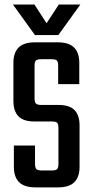

<svg xmlns="http://www.w3.org/2000/svg" viewBox="-20 -809 401 829"><path d="M232.3 -102V-255.4Q232.3 -273.5 226.7 -279Q221.1 -284.5 202.5 -284.5H128.7Q80.7 -284.5 59.3 -307.2Q37.9 -330 37.9 -373.4V-537.7Q37.9 -581.1 60.2 -603.7Q82.6 -626.2 131 -626.2H229.3Q277.7 -626.2 300 -603.7Q322.3 -581.1 322.3 -537.7V-445.7H231.1V-524.2Q231.1 -542.3 225.5 -547.8Q219.9 -553.3 201.3 -553.3H158.9Q141.2 -553.3 135.2 -547.8Q129.2 -542.3 129.2 -524.2V-385Q129.2 -367.7 135.2 -361.8Q141.2 -355.9 158.9 -355.9H232.4Q280.3 -355.9 301.9 -333.5Q323.5 -311.2 323.5 -267.8V-88.5Q323.5 -45.1 301.2 -22.5Q278.9 0 230.5 0H133.2Q84.8 0 62.3 -22.5Q39.9 -45.1 39.9 -88.5V-180.5H131.2V-102Q131.2 -84.7 137.2 -78.8Q143.2 -72.9 160.9 -72.9H202.5Q221.1 -72.9 226.7 -78.8Q232.3 -84.7 232.3 -102ZM130.9 -657.6 35.8 -789.5H128.8L181 -708.6L234 -789.5H327L231.9 -657.6Z"/></svg>

Font: Teko Variable Light
Style: Regular
Weight: 300
Designer: Manushi Parikh, Jonny Pinhorn
Foundry: Indian Type Foundry
Version: Version 3.000